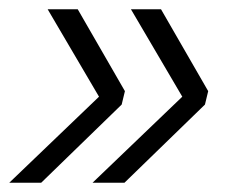

<svg xmlns="http://www.w3.org/2000/svg" viewBox="-23 -473 521 415"><path d="M-3 -78 191 -264 80 -453H145L247 -276L240 -247L66 -78ZM177 -78 371 -264 260 -453H325L427 -276L420 -247L246 -78Z"/></svg>

Font: Radio Canada Condensed Light
Style: Italic
Weight: 300
Width: 3
Italic angle: -12°
Designer: Charles Daoud, Etienne Aubert Bonn, Alexandre Saumier Demers, Jacques Le Bailly
Foundry: Radio-Canada
Version: Version 2.104; ttfautohint (v1.8.4.7-5d5b);gftools[0.9.28.de